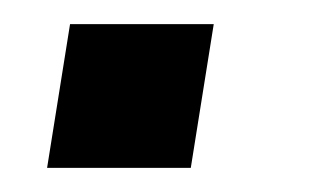

<svg xmlns="http://www.w3.org/2000/svg" viewBox="-20 -139 277 159"><path d="M19 0 38 -119H157L138 0Z"/></svg>

Font: Winston Medium
Style: Italic
Weight: 500
Italic angle: -9°
Designer: Original fonts by Vernon Adams / Changes by Cristiano Sobral
Foundry: Original fonts by Vernon Adams / Changes by Cristiano Sobral
Version: Version 2.503;July 17, 2020;FontCreator 13.0.0.2655 64-bit